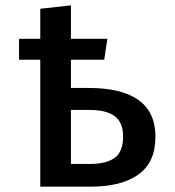

<svg xmlns="http://www.w3.org/2000/svg" viewBox="-20 -699 655 719"><path d="M245.6 -679V-553.8H382.1L370.3 -475.4H245.6V-369.7H309.7Q562.1 -369.7 562.1 -187.2Q562.1 -90.8 498.2 -45.4Q434.4 0 319.5 0H130.8V-475.4H51.3V-553.8H130.8V-666.2ZM245.6 -287.2V-85.1H317.9Q377.4 -85.1 409.2 -107.7Q441 -130.3 441 -188.2Q441 -240.5 409.7 -263.8Q378.5 -287.2 316.4 -287.2Z"/></svg>

Font: Fira Code Fixed Medium
Style: Regular
Weight: 500
Monospace: yes
Designer: Carrois Corporate, Edenspiekermann AG, Nikita Prokopov
Foundry: Carrois Corporate, Edenspiekermann AG, Nikita Prokopov
Version: Version 5.002